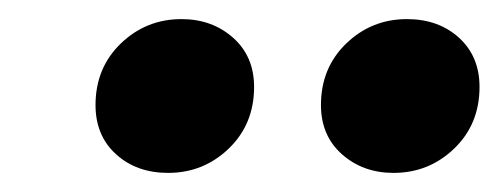

<svg xmlns="http://www.w3.org/2000/svg" viewBox="-20 -771 522 201"><path d="M156 -590Q123 -590 101.5 -609.5Q80 -629 80 -661Q80 -700 106.5 -725.5Q133 -751 170 -751Q202 -751 224 -731.5Q246 -712 246 -680Q246 -641 219.5 -615.5Q193 -590 156 -590ZM392 -590Q360 -590 338 -609.5Q316 -629 316 -661Q316 -700 342.5 -725.5Q369 -751 406 -751Q439 -751 460.5 -731.5Q482 -712 482 -680Q482 -641 455.5 -615.5Q429 -590 392 -590Z"/></svg>

Font: Source Serif 4 Black
Style: Italic
Weight: 900
Italic angle: -12°
Designer: Frank Grießhammer
Foundry: Adobe Systems Incorporated
Version: Version 4.004;hotconv 1.0.116;makeotfexe 2.5.65601